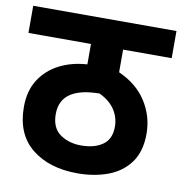

<svg xmlns="http://www.w3.org/2000/svg" viewBox="-73 -690 721 759"><g transform="rotate(10 287.5 -311.0)"><path d="M575 -513H380V-422Q454 -389 491.5 -330Q529 -271 529 -201Q529 -130 496.5 -85.5Q464 -41 409 -20.5Q354 0 287 0Q173 0 103 -56.5Q33 -113 33 -222Q33 -287 62 -332Q91 -377 140 -402Q189 -427 251 -431V-513H0V-622H575ZM282 -111Q335 -111 368 -134Q401 -157 401 -207Q401 -245 380 -276Q359 -307 318 -326Q275 -325 249.5 -318.5Q224 -312 206 -301Q162 -274 162 -216Q162 -161 197 -136Q232 -111 282 -111Z"/></g></svg>

Font: Noto Sans SemiCondensed
Style: Bold Italic
Weight: 700
Width: 4
Italic angle: -12°
Designer: Monotype Design Team
Foundry: Monotype Imaging Inc.
Version: Version 2.013; ttfautohint (v1.8.4.7-5d5b)